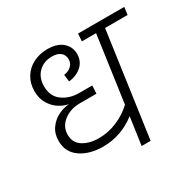

<svg xmlns="http://www.w3.org/2000/svg" viewBox="-153 -857 1028 1018"><g transform="rotate(-30 361.5 -347.5)"><path d="M717 -639H579L489 0H434L458 -169Q368 -99 257 -99Q174 -99 120 -136.5Q66 -174 66 -243Q66 -287 88.5 -318.5Q111 -350 144.5 -366.5Q178 -383 212 -385Q185 -389 156 -407Q127 -425 107 -457.5Q87 -490 87 -535Q87 -583 109.5 -619.5Q132 -656 171 -675.5Q210 -695 257 -695Q317 -695 349.5 -666.5Q382 -638 382 -594Q382 -550 351 -522Q320 -494 272 -489L267 -532Q296 -536 312.5 -552.5Q329 -569 329 -593Q329 -618 311 -633.5Q293 -649 258 -649Q209 -649 176.5 -617.5Q144 -586 144 -532Q144 -471 186.5 -440Q229 -409 288 -409H368L365 -360H264Q206 -360 165 -328.5Q124 -297 124 -247Q124 -199 162.5 -174Q201 -149 260 -149Q317 -149 371.5 -172Q426 -195 467 -234L524 -639H437L440 -685H723Z"/></g></svg>

Font: FiraGO Light
Style: Italic
Weight: 300
Italic angle: -8°
Designer: bBox Type GmbH
Foundry: bBox Type GmbH
Version: Version 1.001